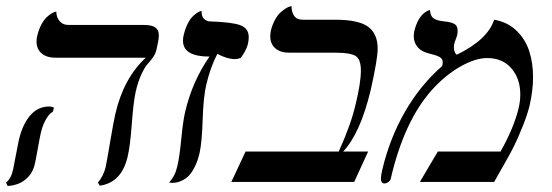

<svg xmlns="http://www.w3.org/2000/svg" viewBox="-41 -598 1814 631"><path d="M404.8 -295.9Q397.5 -262.7 392.1 -190.4Q386.7 -118.2 378.9 -85Q359.4 2 287.1 12.2L280.8 2Q298.8 -19 306.2 -48.8Q310.1 -66.9 321.3 -133.8Q332.5 -199.7 337.9 -223.1Q365.2 -341.3 438 -408.2H143.1Q112.3 -408.2 95.7 -422.6Q79.1 -437 79.1 -460.9Q79.1 -473.1 81.1 -479Q85.9 -500 94.2 -515.9Q102.5 -531.7 110.8 -539.8Q119.1 -547.9 126.7 -552.7Q134.3 -557.6 139.2 -558.6L144 -560.1Q144 -542 154.5 -529.1Q165 -516.1 183.1 -516.1H429.2Q458 -516.1 469.5 -507.8Q481 -499.5 481 -481.9Q481 -471.2 478 -458L473.1 -434.1Q470.2 -421.4 461.7 -409.4Q453.1 -397.5 444.1 -387.7Q435.1 -377.9 423.8 -354Q412.6 -330.1 404.8 -295.9ZM92.8 -159.2Q90.3 -149.4 83 -108.4Q75.7 -67.4 73.2 -58.1Q66.4 -27.8 43 -8.3Q19.5 11.2 -16.1 13.2L-21 2Q-3.9 -11.7 2 -41L11.7 -90.8L21 -138.2Q33.2 -189.9 58.6 -219Q84 -248 120.1 -248Q130.9 -248 136.2 -244.1L132.8 -231Q119.6 -223.6 108.9 -203.9Q98.1 -184.1 92.8 -159.2Z M541.5 -50.8Q548.8 -80.1 554.7 -140.6Q560.5 -200.7 567.4 -230Q590.8 -330.6 647.5 -412.1Q560.5 -412.1 560.5 -463.9Q560.5 -476.1 562.5 -481.9Q567.4 -502.9 575.2 -518.8Q583 -534.7 590.8 -542.5Q598.6 -550.3 605.7 -555.2Q612.8 -560.1 617.2 -561L621.6 -562Q620.1 -533.7 645.5 -527.8Q721.7 -525.4 749 -515.1Q776.4 -504.9 776.4 -476.1Q776.4 -462.4 772.5 -449.2Q771 -442.4 763.7 -428.7Q756.3 -415 749.5 -407.2Q739.3 -403.8 730.5 -403.8Q706.1 -403.8 673.3 -420.9Q650.4 -377 636.7 -318.8Q627.4 -278.8 625 -203.9Q622.6 -128.9 614.7 -94.2Q608.9 -69.3 599.6 -50.8Q590.3 -32.2 581.1 -22.2Q571.8 -12.2 560.5 -6.3Q549.3 -0.5 541.3 1.2Q533.2 2.9 525.4 2.9L514.6 2Q534.7 -19.5 541.5 -50.8Z M1060.1 -533.2Q1137.7 -533.2 1168.9 -510Q1200.2 -486.8 1200.2 -438Q1200.2 -403.8 1177.2 -301.8Q1143.1 -159.7 1086.9 -100.1H1168.9L1123 0H719.2L766.1 -100.1H1072.3Q1112.8 -189.5 1127.9 -255.9Q1145 -325.7 1145 -366.2Q1145 -403.8 1127.2 -414.3Q1109.4 -424.8 1064 -424.8H910.2Q879.9 -424.8 863.5 -439.5Q847.2 -454.1 847.2 -479Q847.2 -485.4 849.1 -497.1Q854 -517.1 862.8 -533Q871.6 -548.8 880.6 -556.9Q889.6 -564.9 897.9 -570.1Q906.2 -575.2 911.6 -576.7L917 -578.1Q917 -558.6 925.8 -545.9Q934.6 -533.2 954.1 -533.2Z M1583 -533.2Q1626 -525.9 1655.3 -498.3Q1684.6 -470.7 1697.8 -431.4Q1710.9 -392.1 1710.9 -342.8Q1710.9 -302.7 1699.7 -252Q1692.4 -221.7 1676.8 -182.9Q1661.1 -144 1649.9 -121.3Q1638.7 -98.6 1629.9 -83L1583 0H1338.9L1397.9 -100.1H1604Q1647 -175.8 1663.1 -241.2Q1668.9 -265.6 1668.9 -287.1Q1668.9 -339.8 1639.6 -373.5Q1610.4 -407.2 1560.1 -407.2Q1521 -407.2 1471.2 -378.9Q1421.4 -350.1 1377.9 -301.8Q1286.6 -199.2 1242.7 -8.8Q1241.7 -4.9 1235.4 0Q1229 4.9 1222.7 4.9Q1210.9 4.9 1210.9 -11.2Q1210.9 -21.5 1215.8 -42Q1240.2 -144.5 1290.5 -231.7Q1340.8 -318.8 1412.1 -380.9Q1414.1 -388.7 1414.1 -393.1Q1414.1 -404.8 1403.8 -410.6Q1393.6 -416.5 1366.7 -422.9Q1343.3 -428.7 1331.1 -443.6Q1318.8 -458.5 1318.8 -479Q1318.8 -485.4 1320.8 -497.1Q1325.2 -514.6 1332 -528.1Q1338.9 -541.5 1345.5 -548.3Q1352.1 -555.2 1358.2 -559.1Q1364.3 -563 1368.2 -564L1372.1 -564.9Q1372.6 -554.2 1376.5 -546.6Q1380.4 -539.1 1387.9 -535.4Q1395.5 -531.7 1401.9 -530.3Q1408.2 -528.8 1417 -527.8Q1427.7 -526.9 1433.8 -525.6Q1439.9 -524.4 1447.8 -521.5Q1455.6 -518.6 1459.2 -512.5Q1462.9 -506.3 1462.9 -497.1Q1462.9 -488.8 1461.9 -484.9Q1460 -476.1 1456.5 -467.8Q1453.1 -459.5 1451.7 -453.1Q1450.7 -450.2 1450.7 -442.9Q1450.7 -425.8 1460 -418Q1562 -467.8 1583 -533.2Z"/></svg>

Font: Linux Libertine G
Style: Italic
Weight: 400
Italic angle: -12°
Designer: Philipp H. Poll
Foundry: Philipp H. Poll
Version: Version 5.1.3